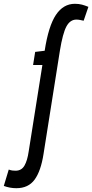

<svg xmlns="http://www.w3.org/2000/svg" viewBox="-144 -770 485 1010"><path d="M-58 220Q-92 220 -124 208L-98 122Q-87 126 -79 127Q-71 128 -62 128Q-31 128 -15.5 101.5Q0 75 7 26L79 -428H30L41 -497L91 -503Q111 -633 150 -691.5Q189 -750 250 -750Q271 -750 287.5 -745.5Q304 -741 321 -734L296 -661Q287 -663 277 -665Q267 -667 258 -667Q225 -667 205.5 -631Q186 -595 171 -503L85 40Q71 130 38 175Q5 220 -58 220Z"/></svg>

Font: Georama Extra Condensed Medium
Style: Italic
Weight: 500
Width: 2
Italic angle: -9°
Designer: Jean-Baptiste Levee
Foundry: Production Type
Version: Version 1.000